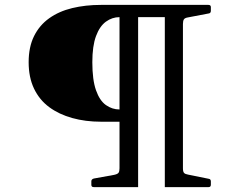

<svg xmlns="http://www.w3.org/2000/svg" viewBox="-20 -764 947 784"><path d="M392 -267Q329 -267 275 -282Q221 -297 181 -326.5Q141 -356 119 -402Q97 -448 97 -510Q97 -572 119 -616.5Q141 -661 181 -689.5Q221 -718 275 -731Q329 -744 392 -744H468H685V-694H468Q438 -694 412.5 -675.5Q387 -657 372 -616.5Q357 -576 357 -510Q357 -438 372 -395.5Q387 -353 412.5 -335Q438 -317 468 -317V-267ZM363 0Q353 0 353 -9V-24Q353 -32 363 -35L446 -50Q460 -53 464 -58.5Q468 -64 468 -77V-744H544V0ZM653 0V-744H831Q841 -744 841 -735V-720Q841 -710 832 -709L748 -693Q735 -691 731 -685Q727 -679 727 -666V-77Q727 -63 731.5 -58Q736 -53 748 -51L832 -34Q841 -33 841 -23V-10Q841 0 832 0Z"/></svg>

Font: Hahmlet Medium
Style: Regular
Weight: 500
Version: Version 1.002